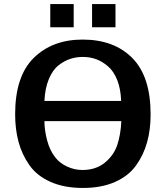

<svg xmlns="http://www.w3.org/2000/svg" viewBox="-20 -911 832 951"><path d="M229 -776V-891H345V-776ZM436 -776V-891H552V-776ZM55 -345Q55 -534 147.5 -624.5Q240 -715 389 -715Q545 -715 635.5 -623.5Q726 -532 726 -344Q726 -269 708.5 -206Q691 -143 653.5 -91Q616 -39 549 -9.5Q482 20 391 20Q298 20 230.5 -10Q163 -40 126 -92.5Q89 -145 72 -207.5Q55 -270 55 -345ZM200 -311Q200 -267 213.5 -215.5Q227 -164 255 -130Q276 -103 312.5 -86Q349 -69 388 -69Q455 -69 499.5 -105.5Q544 -142 561 -193.5Q578 -245 581 -311ZM200 -411H580Q578 -470 561 -513.5Q544 -557 516 -581.5Q488 -606 457 -617.5Q426 -629 390 -629Q358 -629 328.5 -619.5Q299 -610 270 -587.5Q241 -565 222 -519.5Q203 -474 200 -411Z"/></svg>

Font: Coval
Style: ExtraBold
Weight: 800
Foundry: Context Ltd
Version: Version 001.000